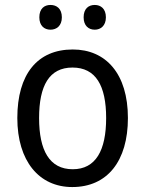

<svg xmlns="http://www.w3.org/2000/svg" viewBox="-20 -746 586 776"><path d="M139 -676C139 -642 159 -626 184 -626C209 -626 230 -642 230 -676C230 -711 209 -726 184 -726C159 -726 139 -711 139 -676ZM318 -676C318 -642 338 -626 363 -626C387 -626 408 -642 408 -676C408 -711 387 -726 363 -726C338 -726 318 -711 318 -676ZM497 -269C497 -448 408 -546 274 -546C131 -546 50 -446 50 -269C50 -95 138 10 272 10C414 10 497 -95 497 -269ZM138 -269C138 -400 179 -473 273 -473C367 -473 409 -400 409 -269C409 -138 367 -62 274 -62C180 -62 138 -138 138 -269Z"/></svg>

Font: Noto Sans Bengali SemiCondensed
Style: Regular
Weight: 400
Width: 4
Designer: Jelle Bosma - Monotype Design Team
Foundry: Monotype Imaging Inc.
Version: Version 2.003